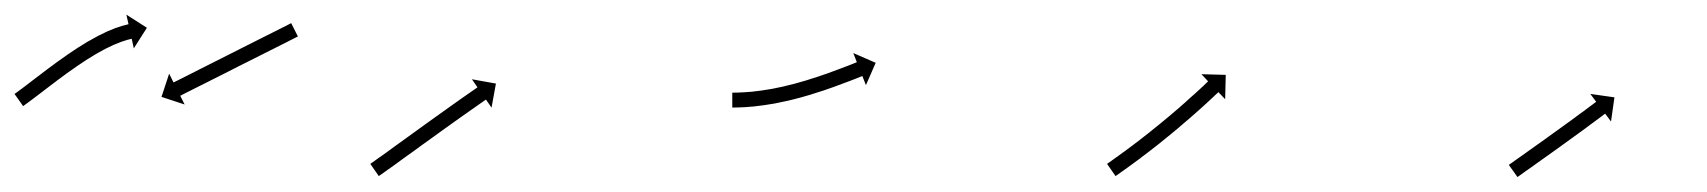

<svg xmlns="http://www.w3.org/2000/svg" viewBox="-25 -305 2294 258"><path d="M-3.9 -179.9C-4.4 -179.5 -5 -179.1 -5.5 -178.8L6.1 -162.4C6.6 -162.8 7.2 -163.2 7.7 -163.6L7.7 -163.6L7.7 -163.6C9.3 -164.7 10.8 -165.8 12.4 -167L12.4 -167L12.4 -167C14.8 -168.7 17.1 -170.5 19.5 -172.3L19.5 -172.3L19.5 -172.3C22.5 -174.6 25.5 -176.9 28.6 -179.2L28.6 -179.2L28.6 -179.2C32.1 -181.9 35.7 -184.6 39.2 -187.3L39.2 -187.3L39.2 -187.3C43.1 -190.3 47.1 -193.3 51.1 -196.3L51 -196.3L51 -196.3C55.3 -199.5 59.5 -202.6 63.8 -205.7C63.8 -205.7 63.8 -205.7 63.8 -205.7C63.7 -205.7 63.7 -205.7 63.7 -205.7C68.1 -208.9 72.6 -212 77.1 -215.1C77.1 -215.1 77 -215.1 77 -215.1C77 -215.1 77 -215.1 77 -215.1C81.5 -218.1 86 -221.2 90.5 -224.1C90.5 -224.1 90.5 -224.1 90.5 -224.1C90.4 -224.1 90.4 -224.1 90.4 -224.1C94.8 -226.9 99.3 -229.6 103.8 -232.3C103.8 -232.3 103.7 -232.3 103.7 -232.2C103.7 -232.2 103.6 -232.2 103.6 -232.2C107.8 -234.6 112.1 -237 116.4 -239.3C116.4 -239.3 116.3 -239.2 116.3 -239.2C116.3 -239.2 116.2 -239.2 116.2 -239.2C120.1 -241.1 124 -243 127.9 -244.8C127.9 -244.8 127.8 -244.8 127.8 -244.7C127.7 -244.7 127.7 -244.7 127.7 -244.7C131 -246.1 134.4 -247.5 137.7 -248.7C137.7 -248.7 137.7 -248.7 137.6 -248.7C137.6 -248.7 137.5 -248.7 137.5 -248.7C140.1 -249.6 142.7 -250.4 145.4 -251.2C145.4 -251.2 145.3 -251.2 145.3 -251.2C145.2 -251.2 145.2 -251.2 145.2 -251.2C146.8 -251.6 148.5 -252.1 150.2 -252.5C150.2 -252.5 150.2 -252.5 150.2 -252.5C150.1 -252.5 150.1 -252.5 150.1 -252.5C150.7 -252.6 151.3 -252.8 152 -252.9L154.8 -240L172.4 -267.7L144.8 -285.3L147.7 -272.4C147 -272.3 146.3 -272.1 145.7 -272C145.7 -272 145.6 -272 145.6 -272C145.6 -272 145.5 -271.9 145.5 -271.9C143.6 -271.5 141.7 -271 139.8 -270.4C139.8 -270.4 139.7 -270.4 139.7 -270.4C139.6 -270.4 139.6 -270.4 139.6 -270.4C136.7 -269.5 133.8 -268.5 130.9 -267.5C130.9 -267.5 130.9 -267.5 130.8 -267.5C130.8 -267.5 130.7 -267.5 130.7 -267.5C127 -266.1 123.4 -264.6 119.8 -263.1C119.8 -263.1 119.8 -263.1 119.7 -263C119.7 -263 119.6 -263 119.6 -263C115.4 -261.1 111.3 -259.1 107.2 -257C107.2 -257 107.2 -257 107.1 -257C107.1 -256.9 107 -256.9 107 -256.9C102.5 -254.5 98.1 -252.1 93.7 -249.5C93.7 -249.5 93.6 -249.5 93.6 -249.5C93.6 -249.5 93.5 -249.5 93.5 -249.5C88.9 -246.7 84.3 -243.8 79.7 -240.9C79.7 -240.9 79.7 -240.9 79.6 -240.9C79.6 -240.9 79.6 -240.9 79.6 -240.9C74.9 -237.8 70.3 -234.7 65.7 -231.6C65.7 -231.6 65.7 -231.6 65.7 -231.6C65.6 -231.6 65.6 -231.5 65.6 -231.5C61.1 -228.4 56.5 -225.2 52 -221.9C52 -221.9 52 -221.9 52 -221.9C52 -221.9 52 -221.9 52 -221.9C47.7 -218.7 43.3 -215.5 39 -212.3L39 -212.3L39 -212.3C35 -209.3 31 -206.2 27.1 -203.2L27.1 -203.2L27 -203.2C23.5 -200.5 20 -197.8 16.4 -195.1L16.4 -195.1L16.4 -195.1C13.4 -192.8 10.4 -190.5 7.4 -188.2L7.5 -188.2L7.5 -188.3C5.2 -186.5 2.8 -184.8 0.5 -183.1L0.5 -183.1L0.6 -183.1C-0.9 -182 -2.4 -180.9 -3.9 -179.9L-3.9 -179.9ZM373.5 -255.1C374.1 -255.4 374.7 -255.7 375.3 -256L366.3 -273.9C365.7 -273.6 365.1 -273.3 364.5 -273C362.8 -272.1 361.2 -271.3 359.5 -270.4C356.9 -269.1 354.3 -267.8 351.7 -266.5C348.3 -264.8 344.9 -263.1 341.6 -261.4C337.6 -259.4 333.6 -257.4 329.6 -255.4C325.2 -253.1 320.7 -250.9 316.3 -248.7C311.5 -246.3 306.7 -243.9 302 -241.5C297.1 -239 292.2 -236.5 287.2 -234C282.3 -231.5 277.4 -229.1 272.5 -226.6C267.7 -224.2 263 -221.8 258.2 -219.4C253.8 -217.2 249.3 -214.9 244.9 -212.7C240.9 -210.7 236.9 -208.7 232.9 -206.6C229.5 -204.9 226.2 -203.2 222.8 -201.5C220.2 -200.2 217.6 -198.9 215 -197.6C213.3 -196.8 211.7 -195.9 210 -195.1C209.4 -194.8 208.8 -194.5 208.2 -194.2L202.3 -206L192 -174.8L223.1 -164.6L217.2 -176.3C217.8 -176.6 218.4 -176.9 219 -177.2C220.7 -178.1 222.3 -178.9 224 -179.8C226.6 -181.1 229.2 -182.4 231.8 -183.7C235.2 -185.4 238.5 -187.1 241.9 -188.8C245.9 -190.8 249.9 -192.8 253.9 -194.8C258.3 -197.1 262.8 -199.3 267.2 -201.5C272 -203.9 276.7 -206.3 281.5 -208.7C286.4 -211.2 291.3 -213.7 296.2 -216.2C301.2 -218.6 306.1 -221.1 311 -223.6C315.7 -226 320.5 -228.4 325.3 -230.8C329.7 -233 334.2 -235.3 338.6 -237.5C342.6 -239.5 346.6 -241.5 350.6 -243.5C354 -245.2 357.3 -246.9 360.7 -248.6C363.3 -250 365.9 -251.3 368.5 -252.6C370.2 -253.4 371.8 -254.3 373.5 -255.1Z M474.2 -85.9C473.7 -85.6 473.1 -85.2 472.6 -84.8L484 -68.4C484.5 -68.8 485.1 -69.1 485.6 -69.5L485.6 -69.5L485.6 -69.5C487.2 -70.6 488.7 -71.7 490.3 -72.8L490.3 -72.8L490.3 -72.8C492.7 -74.5 495.1 -76.2 497.4 -77.9L497.4 -77.9L497.5 -77.9C500.5 -80.1 503.6 -82.3 506.7 -84.5C510.3 -87.1 513.9 -89.7 517.5 -92.4C521.6 -95.3 525.6 -98.2 529.7 -101.1C534 -104.3 538.3 -107.4 542.6 -110.5C547.1 -113.7 551.5 -116.9 556 -120.1C560.4 -123.4 564.9 -126.6 569.4 -129.8C573.7 -132.9 578 -136 582.4 -139.1C586.4 -141.9 590.5 -144.8 594.5 -147.7C598.1 -150.3 601.8 -152.9 605.4 -155.4C608.5 -157.6 611.6 -159.8 614.7 -161.9C617 -163.6 619.4 -165.2 621.8 -166.9C623.3 -168 624.9 -169 626.4 -170.1C626.9 -170.5 627.5 -170.9 628 -171.2L635.5 -160.4L641.4 -192.7L609.1 -198.5L616.6 -187.7C616.1 -187.3 615.5 -186.9 615 -186.5C613.4 -185.5 611.9 -184.4 610.4 -183.3C608 -181.6 605.6 -180 603.2 -178.3C600.1 -176.1 597 -174 593.9 -171.8C590.2 -169.2 586.6 -166.6 582.9 -164C578.9 -161.1 574.8 -158.2 570.7 -155.3C566.4 -152.2 562.1 -149.1 557.7 -146C553.2 -142.8 548.8 -139.6 544.3 -136.4C539.8 -133.2 535.4 -129.9 530.9 -126.7C526.6 -123.6 522.3 -120.5 517.9 -117.3C513.9 -114.4 509.9 -111.5 505.8 -108.6C502.2 -106 498.6 -103.3 495 -100.7C491.9 -98.5 488.9 -96.3 485.8 -94.1L485.8 -94.2L485.8 -94.2C483.5 -92.5 481.1 -90.8 478.7 -89.1L478.7 -89.1L478.7 -89.1C477.2 -88.1 475.7 -87 474.2 -85.9L474.2 -85.9Z M960.9 -180.5C960.3 -180.5 959.6 -180.5 959 -180.5L959 -160.5C959.7 -160.5 960.4 -160.5 961.1 -160.5C961.1 -160.5 961.1 -160.5 961.1 -160.5C961.1 -160.5 961.1 -160.5 961.1 -160.5C963 -160.5 964.9 -160.6 966.9 -160.6C966.9 -160.6 966.9 -160.6 966.9 -160.6C966.9 -160.6 966.9 -160.6 966.9 -160.6C969.9 -160.7 972.9 -160.9 975.9 -161C975.9 -161 975.9 -161 975.9 -161C976 -161 976 -161 976 -161C979.9 -161.3 983.7 -161.6 987.6 -161.9C987.6 -161.9 987.6 -161.9 987.6 -161.9C987.7 -161.9 987.7 -161.9 987.7 -161.9C992.2 -162.4 996.8 -163 1001.3 -163.6C1001.3 -163.6 1001.3 -163.6 1001.4 -163.6C1001.4 -163.6 1001.4 -163.6 1001.4 -163.6C1006.5 -164.3 1011.5 -165.1 1016.5 -166C1016.5 -166 1016.5 -166 1016.6 -166C1016.6 -166 1016.7 -166.1 1016.7 -166.1C1022 -167.1 1027.3 -168.2 1032.6 -169.4C1032.6 -169.4 1032.6 -169.4 1032.7 -169.4C1032.7 -169.4 1032.7 -169.4 1032.7 -169.4C1038.2 -170.7 1043.6 -172 1049 -173.5C1049 -173.5 1049 -173.5 1049.1 -173.5C1049.1 -173.5 1049.1 -173.5 1049.1 -173.5C1054.5 -175 1059.9 -176.5 1065.2 -178.1C1065.2 -178.1 1065.2 -178.1 1065.3 -178.2C1065.3 -178.2 1065.3 -178.2 1065.3 -178.2C1070.5 -179.8 1075.6 -181.4 1080.7 -183.1C1080.7 -183.1 1080.7 -183.1 1080.8 -183.1C1080.8 -183.1 1080.8 -183.1 1080.8 -183.1C1085.6 -184.8 1090.3 -186.4 1095.1 -188.1C1095.1 -188.1 1095.1 -188.1 1095.1 -188.1C1095.1 -188.1 1095.1 -188.1 1095.1 -188.1C1099.3 -189.6 1103.6 -191.2 1107.8 -192.8L1107.8 -192.8L1107.8 -192.8C1111.4 -194.1 1114.9 -195.5 1118.5 -196.8L1118.5 -196.8L1118.5 -196.8C1121.2 -197.9 1123.9 -198.9 1126.7 -200L1126.7 -200L1126.7 -200C1128.4 -200.7 1130.2 -201.4 1131.9 -202.1C1132.5 -202.3 1133.2 -202.6 1133.8 -202.8L1138.6 -190.6L1151.7 -220.6L1121.6 -233.7L1126.4 -221.4C1125.8 -221.2 1125.2 -220.9 1124.6 -220.7C1122.8 -220 1121.1 -219.3 1119.4 -218.6L1119.4 -218.6L1119.4 -218.6C1116.7 -217.6 1114 -216.5 1111.3 -215.5L1111.3 -215.5L1111.3 -215.5C1107.8 -214.1 1104.3 -212.8 1100.8 -211.5L1100.8 -211.5L1100.8 -211.5C1096.6 -210 1092.5 -208.4 1088.3 -206.9C1088.3 -206.9 1088.3 -206.9 1088.3 -206.9C1088.4 -206.9 1088.4 -206.9 1088.4 -206.9C1083.7 -205.3 1079 -203.7 1074.4 -202.1C1074.4 -202.1 1074.4 -202.1 1074.4 -202.1C1074.4 -202.1 1074.4 -202.1 1074.4 -202.1C1069.4 -200.4 1064.4 -198.8 1059.4 -197.3C1059.4 -197.3 1059.4 -197.3 1059.4 -197.3C1059.4 -197.3 1059.5 -197.3 1059.5 -197.3C1054.3 -195.7 1049 -194.2 1043.8 -192.8C1043.8 -192.8 1043.8 -192.8 1043.9 -192.8C1043.9 -192.8 1043.9 -192.8 1043.9 -192.8C1038.7 -191.4 1033.4 -190.1 1028.1 -188.9C1028.1 -188.9 1028.2 -188.9 1028.2 -188.9C1028.2 -188.9 1028.3 -188.9 1028.3 -188.9C1023.2 -187.8 1018 -186.7 1012.9 -185.7C1012.9 -185.7 1012.9 -185.7 1012.9 -185.7C1013 -185.7 1013 -185.7 1013 -185.7C1008.2 -184.9 1003.4 -184.1 998.5 -183.4C998.5 -183.4 998.6 -183.4 998.6 -183.4C998.6 -183.4 998.7 -183.4 998.7 -183.4C994.3 -182.8 990 -182.3 985.6 -181.8C985.6 -181.8 985.7 -181.8 985.7 -181.8C985.7 -181.8 985.8 -181.8 985.8 -181.8C982.1 -181.5 978.4 -181.2 974.7 -181C974.7 -181 974.7 -181 974.8 -181C974.8 -181 974.8 -181 974.8 -181C972 -180.8 969.1 -180.7 966.3 -180.6C966.3 -180.6 966.3 -180.6 966.3 -180.6C966.4 -180.6 966.4 -180.6 966.4 -180.6C964.5 -180.6 962.7 -180.5 960.9 -180.5C960.9 -180.5 960.9 -180.5 960.9 -180.5C960.9 -180.5 960.9 -180.5 960.9 -180.5Z M1464.2 -85.9C1463.7 -85.5 1463.1 -85.2 1462.6 -84.8L1474 -68.4C1474.6 -68.8 1475.1 -69.1 1475.6 -69.5L1475.6 -69.5L1475.7 -69.5C1477.2 -70.6 1478.7 -71.7 1480.3 -72.8L1480.3 -72.8L1480.3 -72.8C1482.7 -74.5 1485.1 -76.2 1487.4 -77.9L1487.5 -77.9L1487.5 -77.9C1490.6 -80.1 1493.6 -82.4 1496.7 -84.6L1496.7 -84.6L1496.7 -84.6C1500.3 -87.3 1504 -90 1507.6 -92.6L1507.6 -92.7L1507.6 -92.7C1511.6 -95.7 1515.6 -98.7 1519.6 -101.8L1519.6 -101.8L1519.6 -101.8C1523.8 -105.1 1528.1 -108.4 1532.3 -111.7L1532.3 -111.7L1532.3 -111.7C1536.6 -115.2 1540.9 -118.7 1545.2 -122.2L1545.3 -122.2L1545.3 -122.2C1549.6 -125.7 1553.8 -129.2 1558.1 -132.8L1558.1 -132.8L1558.1 -132.8C1562.2 -136.3 1566.3 -139.8 1570.3 -143.3L1570.4 -143.3L1570.4 -143.3C1574.2 -146.6 1577.9 -149.9 1581.7 -153.2L1581.7 -153.2L1581.7 -153.2C1585.1 -156.2 1588.4 -159.2 1591.8 -162.2L1591.8 -162.2L1591.8 -162.2C1594.6 -164.8 1597.4 -167.4 1600.2 -169.9L1600.2 -169.9L1600.2 -170C1602.4 -171.9 1604.5 -173.9 1606.6 -175.9L1606.6 -175.9L1606.6 -176C1608 -177.2 1609.4 -178.5 1610.8 -179.8L1610.8 -179.8L1610.8 -179.8C1611.2 -180.3 1611.7 -180.8 1612.2 -181.2L1621.3 -171.7L1622.1 -204.4L1589.4 -205.3L1598.4 -195.7C1598 -195.3 1597.5 -194.8 1597 -194.4L1597 -194.4L1597 -194.4C1595.7 -193.1 1594.3 -191.8 1592.9 -190.5L1593 -190.5L1593 -190.5C1590.8 -188.6 1588.7 -186.6 1586.6 -184.6L1586.6 -184.6L1586.6 -184.6C1583.9 -182.1 1581.1 -179.6 1578.3 -177L1578.3 -177L1578.3 -177.1C1575.1 -174.1 1571.7 -171.1 1568.4 -168.2L1568.4 -168.2L1568.5 -168.2C1564.7 -164.9 1561 -161.6 1557.3 -158.4L1557.3 -158.4L1557.3 -158.4C1553.3 -155 1549.2 -151.5 1545.2 -148.1L1545.2 -148.1L1545.2 -148.1C1541 -144.6 1536.8 -141.1 1532.6 -137.7L1532.6 -137.7L1532.6 -137.7C1528.4 -134.2 1524.1 -130.8 1519.8 -127.4L1519.9 -127.4L1519.9 -127.4C1515.7 -124.1 1511.5 -120.9 1507.3 -117.6L1507.4 -117.6L1507.4 -117.6C1503.4 -114.6 1499.5 -111.6 1495.5 -108.6L1495.6 -108.7L1495.6 -108.7C1492 -106 1488.5 -103.4 1484.9 -100.7L1484.9 -100.7L1484.9 -100.8C1481.9 -98.5 1478.8 -96.3 1475.8 -94.1L1475.8 -94.1L1475.8 -94.2C1473.5 -92.5 1471.1 -90.8 1468.7 -89.1L1468.7 -89.1L1468.8 -89.1C1467.2 -88.1 1465.7 -87 1464.2 -85.9L1464.2 -85.9Z M2003.8 -84.4C2003.4 -84 2002.9 -83.7 2002.5 -83.4L2014.1 -67.1C2014.5 -67.4 2015 -67.7 2015.4 -68C2016.7 -68.9 2017.9 -69.8 2019.2 -70.7C2021.1 -72.1 2023.1 -73.5 2025 -74.9C2027.5 -76.6 2030 -78.4 2032.6 -80.2C2035.6 -82.3 2038.5 -84.5 2041.5 -86.6C2044.9 -89 2048.2 -91.3 2051.5 -93.7C2055.1 -96.2 2058.6 -98.8 2062.2 -101.3C2065.9 -104 2069.5 -106.6 2073.2 -109.2C2076.9 -111.9 2080.6 -114.5 2084.2 -117.2L2084.2 -117.2L2084.2 -117.2C2087.8 -119.7 2091.3 -122.3 2094.9 -124.9L2094.9 -124.9L2094.9 -124.9C2098.2 -127.3 2101.5 -129.7 2104.8 -132.1L2104.8 -132.1L2104.8 -132.1C2107.7 -134.3 2110.7 -136.5 2113.6 -138.7L2113.7 -138.7L2113.7 -138.7C2116.1 -140.5 2118.6 -142.4 2121.1 -144.2C2123.1 -145.6 2125 -147.1 2126.9 -148.5C2128.1 -149.4 2129.4 -150.3 2130.6 -151.3C2131 -151.6 2131.5 -151.9 2131.9 -152.3L2139.8 -141.7L2144.4 -174.2L2112 -178.8L2119.9 -168.2C2119.5 -167.9 2119 -167.6 2118.6 -167.3C2117.4 -166.4 2116.1 -165.4 2114.9 -164.5C2113 -163.1 2111.1 -161.7 2109.2 -160.3C2106.7 -158.4 2104.2 -156.6 2101.8 -154.7L2101.8 -154.8L2101.8 -154.8C2098.8 -152.6 2095.9 -150.4 2092.9 -148.3L2093 -148.3L2093 -148.3C2089.7 -145.9 2086.4 -143.4 2083.1 -141L2083.1 -141L2083.1 -141.1C2079.6 -138.5 2076 -135.9 2072.5 -133.4L2072.5 -133.4L2072.5 -133.4C2068.9 -130.7 2065.2 -128.1 2061.5 -125.5C2057.9 -122.8 2054.2 -120.2 2050.6 -117.6C2047 -115.1 2043.5 -112.5 2039.9 -110C2036.6 -107.6 2033.3 -105.3 2029.9 -102.9C2027 -100.8 2024 -98.7 2021 -96.5C2018.5 -94.7 2015.9 -93 2013.4 -91.2C2011.5 -89.8 2009.5 -88.4 2007.6 -87C2006.3 -86.1 2005.1 -85.2 2003.8 -84.4Z"/></svg>

Font: FRB American Cursive Just Arrows Extralight
Style: Italic
Weight: 200
Italic angle: -25°
Version: Version 2.0;Modular Font Editor K font №1